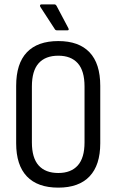

<svg xmlns="http://www.w3.org/2000/svg" viewBox="-20 -851 533 879"><path d="M247 8Q152 8 103 -43.5Q54 -95 54 -195V-458Q54 -560 103 -611.5Q152 -663 247 -663Q341 -663 390 -611.5Q439 -560 439 -458V-195Q439 -95 390 -43.5Q341 8 247 8ZM247 -59Q305 -59 336 -93.5Q367 -128 367 -199V-455Q367 -527 336 -561.5Q305 -596 247 -596Q188 -596 157 -561.5Q126 -527 126 -455V-199Q126 -128 157 -93.5Q188 -59 247 -59ZM242 -712Q233 -712 230 -719L165 -819Q162 -824 163.5 -827.5Q165 -831 170 -831H229Q235 -831 239 -824L293 -722Q298 -712 288 -712Z"/></svg>

Font: Sofia Sans Cond
Style: Regular
Weight: 400
Width: 3
Designer: Botio Nikoltchev, Ani Petrova
Foundry: lettersoup
Version: Version 4.100; ttfautohint (v1.8.3)